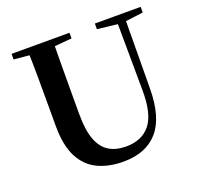

<svg xmlns="http://www.w3.org/2000/svg" viewBox="-131 -884 1080 1044"><g transform="rotate(-20 409.0 -361.5)"><path d="M411.6 18.6Q328.6 18.6 265.1 -11.1Q201.7 -40.8 166.3 -108.6Q130.9 -176.3 130.9 -290V-400.9Q130.9 -485.1 130.6 -570.6Q130.2 -656.1 127.5 -740.5H274.9Q273.9 -656.3 273.4 -571.6Q272.9 -486.9 272.9 -400.9V-305Q272.9 -213.4 293.8 -158.2Q314.7 -102.9 355.1 -78.4Q395.4 -53.9 453 -53.9Q545.1 -53.9 593.5 -114Q641.9 -174.1 640.5 -312.5L637.5 -740.5H685.2L682 -304.3Q680.6 -138.8 611.5 -60.1Q542.4 18.6 411.6 18.6ZM39.2 -707.9V-740.5H374.4V-707.9L218.8 -694.2H191.8ZM521.1 -707.9V-740.5H786.3V-707.9L674.7 -693.5H646.5Z"/></g></svg>

Font: Noto Serif SC
Style: Regular
Weight: 200
Designer: Ryoko NISHIZUKA 西塚涼子 (kana & ideographs); Frank Grießhammer (Latin, Greek & Cyrillic); Wenlong ZHANG 张文龙 (bopomofo); San
Foundry: Adobe
Version: Version 2.001;hotconv 1.1.0;makeotfexe 2.6.0